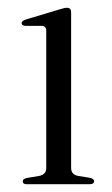

<svg xmlns="http://www.w3.org/2000/svg" viewBox="-20 -474 289 494"><path d="M163 -442.5V-42Q163 -25 180.5 -21.5L211 -16.5Q222 -14.5 222 -7.5Q222 0 210.5 0H49Q38.5 0 38.5 -7.5Q38.5 -13.5 48.5 -16L81.5 -21.5Q99 -25.5 99 -41.5V-394.5Q99 -406.5 88 -407.5H44.5Q35.5 -408.5 35.5 -414.5Q35.5 -420 45.5 -423.5L132 -449.5Q146 -454 152.5 -454Q163 -454 163 -442.5Z"/></svg>

Font: Fraunces 72pt Light
Style: Regular
Weight: 300
Version: Version 1.000;[0bf87f6ff]